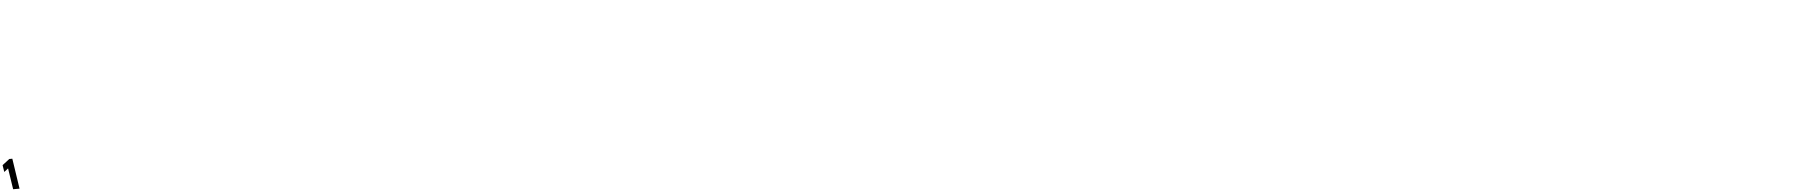

<svg xmlns="http://www.w3.org/2000/svg" viewBox="-77 -1653 18509 1967"><g transform="rotate(-5 9177.5 -669.0)"><path d="M-66 -697 -24 -730 9 -513H75L28 -825H-3L-77 -768Z"/></g></svg>

Font: Poland Can Into
Style: Bold
Weight: 700
Foundry: Cannot Into Space Fonts
Version: Version 0.99